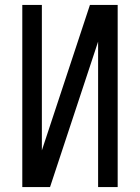

<svg xmlns="http://www.w3.org/2000/svg" viewBox="-20 -755 565 775"><path d="M70 0V-735H149V-148L343 -735H455V0H376V-587L182 0Z"/></svg>

Font: Iosevka Pride
Style: Regular
Weight: 400
Monospace: yes
Designer: Belleve Invis
Foundry: Belleve Invis
Version: Version 30.3.1; ttfautohint (v1.8.4)